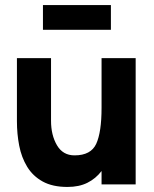

<svg xmlns="http://www.w3.org/2000/svg" viewBox="-20 -730 609 760"><path d="M150 -710H419V-612H150ZM182 -252Q182 -195 205.5 -155Q229 -115 275 -115Q340 -115 361 -161Q382 -207 382 -303V-500H517V0H382V-53Q359 -23 326 -6.5Q293 10 247 10Q188 10 149 -11.5Q110 -33 87.5 -70Q65 -107 56 -153.5Q47 -200 47 -250V-500H182Z"/></svg>

Font: Haskoy ExtraBold
Style: Regular
Weight: 800
Designer: Ertekin Erdin
Foundry: Ertekin Erdin
Version: Version 2.000; ttfautohint (v1.8.4.7-5d5b)